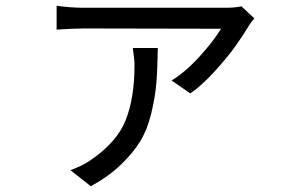

<svg xmlns="http://www.w3.org/2000/svg" viewBox="-20 -569 1040 668"><path d="M865 -505Q853 -492 845 -478Q825 -445 799.5 -409Q774 -373 728.5 -322.5Q683 -272 642 -244L577 -289Q626 -319 674.5 -372.5Q723 -426 749 -469Q719 -469 503.5 -469.5Q288 -470 271 -470Q239 -470 177 -466V-549Q226 -542 271 -542H765Q798 -542 820 -547ZM529 -402Q528 -329 524 -280.5Q520 -232 506.5 -175.5Q493 -119 468.5 -78.5Q444 -38 401 3.5Q358 45 296 79L225 23Q267 8 294 -11Q387 -74 417.5 -151.5Q448 -229 448 -343Q448 -362 442 -402Z"/></svg>

Font: Noto Sans SC
Style: Regular
Weight: 400
Designer: Ryoko NISHIZUKA  (kana, bopomofo & ideographs); Paul D. Hunt (Latin, Greek & Cyrillic); Sandoll Communications , Soo-you
Foundry: Adobe
Version: Version 2.002;hotconv 1.0.116;makeotfexe 2.5.65601